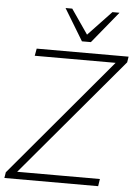

<svg xmlns="http://www.w3.org/2000/svg" viewBox="-61 -981 731 1028"><g transform="rotate(5 304.0 -467.5)"><path d="M2 0 7 -31 561 -689 557 -666H107L114 -705H608L603 -674L48 -16L51 -39H512L506 0ZM352 -765 249 -935H285L376 -803L501 -935H539L400 -765Z"/></g></svg>

Font: Mulish ExtraLight ExtraLight
Style: Italic
Weight: 250
Italic angle: -9°
Version: Version 3.603